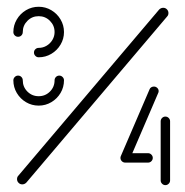

<svg xmlns="http://www.w3.org/2000/svg" viewBox="-20 -539 540 559"><path d="M152.6 -318.9Q158.1 -318.9 162.2 -314.8Q166.3 -310.7 166.3 -305.2Q166.3 -285.2 156.3 -268.3Q146.3 -251.5 129.4 -241.5Q112.6 -231.5 92.6 -231.5Q72.6 -231.5 55.7 -241.5Q38.9 -251.5 28.9 -268.3Q18.9 -285.2 18.9 -305.2Q18.9 -310.7 23 -314.8Q27 -318.9 32.6 -318.9Q38.5 -318.9 42.4 -314.8Q46.3 -310.7 46.3 -305.2Q46.3 -285.9 59.8 -272.4Q73.3 -258.9 92.6 -258.9Q111.9 -258.9 125.4 -272.4Q138.9 -285.9 138.9 -305.2Q138.9 -310.7 142.8 -314.8Q146.7 -318.9 152.6 -318.9ZM32.6 -431.9Q27 -431.9 23 -435.9Q18.9 -440 18.9 -445.6Q18.9 -465.6 28.9 -482.4Q38.9 -499.3 55.7 -509.3Q72.6 -519.3 92.6 -519.3Q112.6 -519.3 129.4 -509.3Q146.3 -499.3 156.3 -482.4Q166.3 -465.6 166.3 -445.6Q166.3 -425.9 156.3 -409.1Q146.3 -392.2 129.4 -382.2Q112.6 -372.2 92.6 -372.2Q87 -372.2 83 -376.3Q78.9 -380.4 78.9 -385.9Q78.9 -391.9 83 -395.7Q87 -399.6 92.6 -399.6Q105.2 -399.6 115.7 -405.9Q126.3 -412.2 132.6 -422.8Q138.9 -433.3 138.9 -445.6Q138.9 -464.8 125.4 -478.3Q111.9 -491.9 92.6 -491.9Q73.3 -491.9 59.8 -478.3Q46.3 -464.8 46.3 -445.6Q46.3 -440 42.4 -435.9Q38.5 -431.9 32.6 -431.9ZM455.2 -516.3Q461.5 -516.3 465.9 -511.9Q470.4 -507.4 470.4 -501.1Q470.4 -494.8 466.7 -491.1L56.7 -7.4Q51.5 -2.2 44.8 -2.2Q38.5 -2.2 34.1 -6.7Q29.6 -11.1 29.6 -17.4Q29.6 -23.7 33.3 -27.4L443.3 -511.1Q448.5 -516.3 455.2 -516.3ZM424.8 -79.3Q424.8 -73.7 420.7 -69.6Q416.7 -65.6 411.1 -65.6H345.2V-93H411.1Q416.7 -93 420.7 -88.9Q424.8 -84.8 424.8 -79.3ZM461.5 -199.6Q467 -199.6 471.1 -195.6Q475.2 -191.5 475.2 -185.9V-13.7Q475.2 -8.1 471.1 -4.1Q467 0 461.5 0Q455.9 0 451.9 -4.1Q447.8 -8.1 447.8 -13.7V-185.9Q447.8 -191.5 451.9 -195.6Q455.9 -199.6 461.5 -199.6ZM344.4 -65.6Q338.9 -65.6 334.8 -69.6Q330.7 -73.7 330.7 -79.3Q330.7 -82.2 331.9 -84.8L415.6 -279.3Q417 -283 420.6 -285Q424.1 -287 428.1 -287Q433.7 -287 437.8 -283.1Q441.9 -279.3 441.9 -273.7Q441.9 -270.4 440.4 -267.8L357 -73.7Q355.2 -70 351.9 -67.8Q348.5 -65.6 344.4 -65.6Z"/></svg>

Font: 26F Galaxy Sans Ultra Light
Style: Regular
Weight: 200
Designer: C₂₉H₂₅N₃O₅
Version: Version 1.100